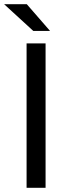

<svg xmlns="http://www.w3.org/2000/svg" viewBox="-48 -898 316 918"><path d="M79.1 -690.4H169.9V0H79.1ZM-28.3 -877.9H80.1L191.4 -750H111.3Z"/></svg>

Font: Dinish Expanded
Style: Regular
Weight: 400
Width: 7
Designer: Charles Nix
Foundry: Playbeing
Version: Version 2.005; ttfautohint (v1.8.3)